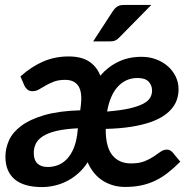

<svg xmlns="http://www.w3.org/2000/svg" viewBox="-20 -751 787 779"><path d="M2 0ZM554 -520.5C519 -520.5 487.6 -513.8 459.8 -500.2C431.9 -486.8 407.7 -468 387 -444C377.7 -468.3 362.6 -487.4 341.8 -501.2C320.9 -515.1 293 -522 258 -522C221.7 -522 187.7 -515.2 156 -501.8C124.3 -488.2 93.3 -468 63 -441L79.5 -402.5C82.5 -396.5 86.6 -391.4 91.8 -387.2C96.9 -383.1 103.5 -381 111.5 -381C121.2 -381 130.1 -383.4 138.2 -388.2C146.4 -393.1 155.4 -398.3 165.2 -404C175.1 -409.7 186.2 -414.9 198.8 -419.8C211.2 -424.6 226.5 -427 244.5 -427C269.2 -427 287 -418.7 298 -402C309 -385.3 312.3 -359.3 308 -324L305.5 -303.5C247.2 -301.8 198.5 -295.2 159.5 -283.8C120.5 -272.2 89.3 -257.8 66 -240.2C42.7 -222.8 26.2 -203.2 16.5 -181.5C6.8 -159.8 2 -137.8 2 -115.5C2 -75.5 14.4 -44.9 39.2 -23.8C64.1 -2.6 101.2 8 150.5 8C166.8 8 183.6 6.1 200.8 2.2C217.9 -1.6 234.6 -7.6 250.8 -15.8C266.9 -23.9 282.2 -34.3 296.8 -47C311.2 -59.7 324.2 -74.8 335.5 -92.5C350.8 -58.5 371.8 -33.3 398.5 -17C425.2 -0.7 454.7 7.5 487 7.5C510.3 7.5 531.8 5.5 551.5 1.5C571.2 -2.5 589.9 -8.7 607.8 -17C625.6 -25.3 642.9 -36 659.8 -49C676.6 -62 693.8 -77.3 711.5 -95L680 -133C677 -136.3 673.6 -139 669.8 -141C665.9 -143 662 -144 658 -144C648.3 -144 639.4 -141.1 631.2 -135.2C623.1 -129.4 613.8 -123 603.5 -116C593.2 -109 580.8 -102.6 566.5 -96.8C552.2 -90.9 533.8 -88 511.5 -88C479.2 -88 454 -99 436 -121C418 -143 409 -177.5 409 -224.5V-228C449 -229 484.2 -232 514.5 -237C544.8 -242 570.9 -248.4 592.8 -256.2C614.6 -264.1 632.7 -273.1 647 -283.2C661.3 -293.4 672.8 -304.2 681.2 -315.8C689.8 -327.2 695.8 -339.2 699.2 -351.8C702.8 -364.2 704.5 -376.7 704.5 -389C704.5 -407 700.7 -424 693 -440C685.3 -456 674.8 -470 661.2 -482C647.8 -494 631.8 -503.4 613.5 -510.2C595.2 -517.1 575.3 -520.5 554 -520.5ZM296 -230.5 293.5 -207.5C290.5 -184.2 285.3 -164.1 278 -147.2C270.7 -130.4 261.8 -116.5 251.2 -105.5C240.8 -94.5 228.8 -86.4 215.5 -81.2C202.2 -76.1 188.2 -73.5 173.5 -73.5C155.5 -73.5 141.6 -78.2 131.8 -87.8C121.9 -97.2 117 -111.5 117 -130.5C117 -143.8 119.8 -156.2 125.2 -167.8C130.8 -179.2 140.3 -189.4 154 -198.2C167.7 -207.1 186 -214.2 209 -219.8C232 -225.2 261 -228.8 296 -230.5ZM538.5 -434.5C558.5 -434.5 573.2 -429.7 582.8 -420C592.2 -410.3 597 -398 597 -383C597 -373.3 594.5 -364 589.5 -355C584.5 -346 575.2 -337.8 561.8 -330.5C548.2 -323.2 529.7 -316.8 506 -311.2C482.3 -305.8 451.8 -301.5 414.5 -298.5C418.2 -319.2 423.4 -337.8 430.2 -354.5C437.1 -371.2 445.7 -385.4 456 -397.2C466.3 -409.1 478.3 -418.2 492 -424.8C505.7 -431.2 521.2 -434.5 538.5 -434.5ZM594 -731H484C471.7 -731 462.2 -728.8 455.5 -724.2C448.8 -719.8 442.7 -713.2 437 -704.5L358 -583H426C434.7 -583 441.8 -584.2 447.5 -586.8C453.2 -589.2 459.2 -593.8 465.5 -600.5Z"/></svg>

Font: Lato
Style: Bold Italic
Weight: 700
Italic angle: -7°
Designer: Lukasz Dziedzic
Foundry: tyPoland Lukasz Dziedzic
Version: Version 2.007; 2014-02-27